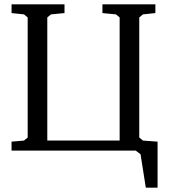

<svg xmlns="http://www.w3.org/2000/svg" viewBox="-20 -691 774 881"><path d="M33 0V-41L90 -46L107 -60V-611L90 -625L33 -631V-671H276V-631L214 -625L197 -611V-46H529V-611L512 -625L450 -631V-671H693V-631L636 -625L619 -611V-60L636 -46L703 -41V170H649L625 17L603 0Z"/></svg>

Font: Khartiya
Style: Regular
Weight: 500
Version: Version 1.0.1